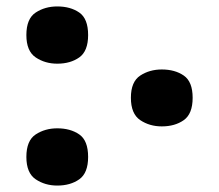

<svg xmlns="http://www.w3.org/2000/svg" viewBox="-20 -568 682 597"><path d="M158 -370Q120 -370 91 -389.5Q62 -409 62 -459Q62 -510 91 -529Q120 -548 158 -548Q199 -548 226.5 -529Q254 -510 254 -459Q254 -409 226.5 -389.5Q199 -370 158 -370ZM483 -175Q445 -175 416 -194.5Q387 -214 387 -264Q387 -314 416 -333Q445 -352 483 -352Q524 -352 551.5 -333Q579 -314 579 -264Q579 -214 551.5 -194.5Q524 -175 483 -175ZM158 9Q120 9 91 -10.5Q62 -30 62 -80Q62 -131 91 -150Q120 -169 158 -169Q199 -169 226.5 -150Q254 -131 254 -80Q254 -30 226.5 -10.5Q199 9 158 9Z"/></svg>

Font: Noto Serif Black
Style: Regular
Weight: 900
Designer: Monotype Design Team
Foundry: Monotype Imaging Inc.
Version: Version 2.014; ttfautohint (v1.8.4.7-5d5b)